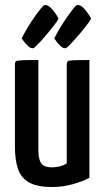

<svg xmlns="http://www.w3.org/2000/svg" viewBox="-20 -741 419 771"><path d="M189 10Q130 10 97.5 -8Q65 -26 52.5 -62Q40 -98 40 -151V-482Q40 -491 43.5 -494.5Q47 -498 67 -499Q87 -500 134 -500V-144Q134 -117 138.5 -100.5Q143 -84 155 -76.5Q167 -69 190 -69Q202 -69 218 -72.5Q234 -76 248 -85V-482Q248 -491 251.5 -494.5Q255 -498 274 -499Q293 -500 339 -500V-27Q311 -12 271 -1Q231 10 189 10ZM116 -548Q105 -545 94 -555Q83 -565 75 -576Q67 -587 67 -587Q77 -607 90.5 -629.5Q104 -652 118 -672Q132 -692 143 -705.5Q154 -719 157 -720Q172 -724 189 -704.5Q206 -685 215 -666Q211 -657 198 -640.5Q185 -624 169 -604.5Q153 -585 138 -569.5Q123 -554 116 -548ZM246 -548Q236 -545 224.5 -555Q213 -565 205.5 -576Q198 -587 198 -587Q208 -607 221.5 -629.5Q235 -652 249 -672Q263 -692 273.5 -705.5Q284 -719 288 -720Q303 -724 319.5 -704.5Q336 -685 346 -666Q341 -657 328.5 -640.5Q316 -624 299.5 -604.5Q283 -585 268.5 -569.5Q254 -554 246 -548Z"/></svg>

Font: Yanone Kaffeesatz Medium
Style: Regular
Weight: 500
Designer: Yanone (Cyrillic: Daniel Pouzeot, Huerta Tipografica, and Cyreal)
Foundry: Yanone
Version: Version 2.003